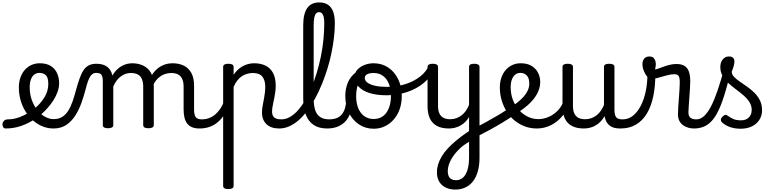

<svg xmlns="http://www.w3.org/2000/svg" viewBox="-107 -1039 6350 1578"><path d="M-60 17Q-74 17 -81 5.5Q-88 -6 -86.5 -20.5Q-85 -35 -74 -46.5Q-63 -58 -41 -58Q5 -58 53.5 -76Q102 -94 146 -124Q190 -154 221 -189Q243 -214 258.5 -239.5Q274 -265 282 -292.5Q290 -320 290 -349Q290 -401 270 -420.5Q250 -440 216 -440Q202 -440 195.5 -452Q189 -464 189.5 -479.5Q190 -495 197.5 -507Q205 -519 219 -519Q276 -519 311.5 -496Q347 -473 363 -435.5Q379 -398 379 -355Q379 -321 366.5 -285Q354 -249 332 -214.5Q310 -180 281 -148Q238 -100 183 -62.5Q128 -25 66.5 -4Q5 17 -60 17Z M332 17Q286 17 243.5 0Q201 -17 165.5 -48Q130 -79 103.5 -121.5Q77 -164 62.5 -214.5Q48 -265 48 -321Q48 -364 60.5 -400.5Q73 -437 96 -463.5Q119 -490 150.5 -504.5Q182 -519 219 -519Q233 -519 239.5 -507Q246 -495 245.5 -479.5Q245 -464 237 -452Q229 -440 215 -440Q202 -440 190 -435Q178 -430 168 -420.5Q158 -411 151.5 -397Q145 -383 141 -364.5Q137 -346 137 -323Q137 -266 154 -218Q171 -170 199.5 -134.5Q228 -99 263 -79.5Q298 -60 334 -60Q375 -60 404 -78Q433 -96 453.5 -128.5Q474 -161 489.5 -205.5Q505 -250 519 -304Q534 -358 548.5 -398Q563 -438 581 -464Q599 -490 624 -502.5Q649 -515 685 -515Q699 -515 705.5 -503.5Q712 -492 711.5 -477.5Q711 -463 703.5 -451.5Q696 -440 682 -440Q668 -440 656.5 -433Q645 -426 635 -411Q625 -396 616 -371Q607 -346 598 -310Q583 -252 562.5 -194Q542 -136 511 -88Q480 -40 436.5 -11.5Q393 17 332 17Z M780 15Q759 15 748.5 8.5Q738 2 738 -11V-369Q738 -411 726 -425.5Q714 -440 683 -440Q667 -440 658.5 -451.5Q650 -463 650 -477.5Q650 -492 658.5 -503.5Q667 -515 685 -515Q714 -515 736 -508.5Q758 -502 774 -490Q790 -478 800.5 -460.5Q811 -443 816 -422L817 -418Q833 -447 853 -466Q873 -485 894.5 -497Q916 -509 938 -514Q960 -519 979 -519Q1030 -519 1070 -500Q1110 -481 1133.5 -440.5Q1157 -400 1157 -334V-11Q1157 2 1146 8.5Q1135 15 1113 15Q1091 15 1080.5 8.5Q1070 2 1070 -11V-326Q1070 -362 1060 -387.5Q1050 -413 1027.5 -426Q1005 -439 967 -439Q949 -439 930 -433.5Q911 -428 891.5 -415Q872 -402 855 -381Q838 -360 824 -329V-11Q824 2 813 8.5Q802 15 780 15ZM1533 17Q1499 17 1474 7.5Q1449 -2 1433 -21.5Q1417 -41 1409.5 -70.5Q1402 -100 1402 -140V-326Q1402 -361 1392 -386.5Q1382 -412 1359.5 -425.5Q1337 -439 1300 -439Q1274 -439 1247.5 -430Q1221 -421 1197 -400.5Q1173 -380 1154.5 -345Q1136 -310 1125 -259H1099Q1099 -316 1114.5 -363.5Q1130 -411 1158.5 -446Q1187 -481 1226 -500Q1265 -519 1312 -519Q1363 -519 1402.5 -500Q1442 -481 1465 -440.5Q1488 -400 1488 -334V-140Q1488 -95 1501.5 -76.5Q1515 -58 1552 -58Q1566 -58 1572.5 -46.5Q1579 -35 1577.5 -20.5Q1576 -6 1565 5.5Q1554 17 1533 17Z M1533 17Q1519 17 1512.5 5.5Q1506 -6 1507.5 -20.5Q1509 -35 1520 -46.5Q1531 -58 1552 -58Q1585 -58 1613 -69Q1641 -80 1664 -100Q1687 -120 1704.5 -147Q1722 -174 1734 -205Q1740 -220 1751.5 -218.5Q1763 -217 1771.5 -207Q1780 -197 1777 -186Q1762 -138 1738.5 -100.5Q1715 -63 1684.5 -36.5Q1654 -10 1616 3.5Q1578 17 1533 17Z M1769 515Q1748 515 1737.5 508.5Q1727 502 1727 489V-489Q1727 -502 1737.5 -508.5Q1748 -515 1769 -515Q1791 -515 1802 -508.5Q1813 -502 1813 -489V-424Q1832 -453 1858 -474.5Q1884 -496 1916 -507.5Q1948 -519 1983 -519Q2035 -519 2074.5 -500Q2114 -481 2136.5 -440.5Q2159 -400 2159 -334Q2159 -310 2156 -286.5Q2153 -263 2148.5 -240.5Q2144 -218 2139.5 -197Q2135 -176 2132 -156.5Q2129 -137 2129 -120Q2129 -91 2146 -74.5Q2163 -58 2206 -58Q2220 -58 2226.5 -46.5Q2233 -35 2231.5 -20.5Q2230 -6 2219 5.5Q2208 17 2187 17Q2120 17 2083 -18.5Q2046 -54 2046 -115Q2046 -131 2048.5 -150.5Q2051 -170 2055.5 -191.5Q2060 -213 2064 -236Q2068 -259 2070.5 -281.5Q2073 -304 2073 -326Q2073 -379 2049.5 -409Q2026 -439 1971 -439Q1949 -439 1926.5 -433Q1904 -427 1883 -414Q1862 -401 1844.5 -379Q1827 -357 1813 -325V489Q1813 502 1802 508.5Q1791 515 1769 515Z M2187 17Q2168 17 2161.5 5.5Q2155 -6 2159 -20.5Q2163 -35 2175 -46.5Q2187 -58 2206 -58Q2241 -58 2275 -77Q2309 -96 2340.5 -131Q2372 -166 2400.5 -213.5Q2429 -261 2453 -319Q2477 -377 2496.5 -441.5Q2516 -506 2530 -574Q2544 -642 2551 -712Q2558 -782 2558 -849Q2558 -868 2571 -877.5Q2584 -887 2601.5 -887Q2619 -887 2632 -877.5Q2645 -868 2645 -849Q2645 -791 2637.5 -728Q2630 -665 2616.5 -600Q2603 -535 2583 -471Q2563 -407 2538 -346Q2513 -285 2483.5 -230.5Q2454 -176 2420 -130.5Q2386 -85 2348.5 -52Q2311 -19 2270.5 -1Q2230 17 2187 17Z M2581 17Q2513 17 2469.5 -13Q2426 -43 2405.5 -98.5Q2385 -154 2385 -228V-829Q2385 -925 2417.5 -972Q2450 -1019 2517 -1019Q2560 -1019 2588.5 -1000Q2617 -981 2631 -943.5Q2645 -906 2645 -849Q2645 -830 2632 -821Q2619 -812 2601.5 -812Q2584 -812 2571 -821Q2558 -830 2558 -849Q2558 -880 2553.5 -899.5Q2549 -919 2539.5 -929Q2530 -939 2516 -939Q2501 -939 2491 -929Q2481 -919 2476 -894.5Q2471 -870 2471 -829V-228Q2471 -176 2482.5 -137.5Q2494 -99 2522.5 -78.5Q2551 -58 2600 -58Q2614 -58 2620.5 -46.5Q2627 -35 2625.5 -20.5Q2624 -6 2613 5.5Q2602 17 2581 17Z M2581 17Q2567 17 2560.5 5.5Q2554 -6 2555.5 -20.5Q2557 -35 2568 -46.5Q2579 -58 2600 -58Q2630 -58 2653.5 -66Q2677 -74 2694 -90Q2711 -106 2721.5 -130Q2732 -154 2736 -186Q2738 -201 2751 -205.5Q2764 -210 2776.5 -205.5Q2789 -201 2787 -186Q2783 -133 2766 -94.5Q2749 -56 2722 -31.5Q2695 -7 2659.5 5Q2624 17 2581 17Z M2964 19Q2897 19 2844 -16Q2791 -51 2761 -111.5Q2731 -172 2731 -250Q2731 -303 2747 -347.5Q2763 -392 2795 -424.5Q2827 -457 2876 -475.5Q2925 -494 2991 -494Q3004 -494 3007.5 -483Q3011 -472 3006.5 -461Q3002 -450 2989 -450Q2958 -450 2931.5 -441Q2905 -432 2884.5 -415Q2864 -398 2849.5 -374Q2835 -350 2827.5 -318.5Q2820 -287 2820 -250Q2820 -192 2837.5 -149.5Q2855 -107 2887.5 -84Q2920 -61 2964 -61Q2997 -61 3023.5 -74Q3050 -87 3068 -112Q3086 -137 3096 -172Q3106 -207 3106 -250Q3106 -308 3089 -350.5Q3072 -393 3040 -416Q3008 -439 2964 -439Q2945 -439 2936 -451Q2927 -463 2927 -479Q2927 -495 2936 -507Q2945 -519 2964 -519Q3031 -519 3083 -484.5Q3135 -450 3165 -389Q3195 -328 3195 -250Q3195 -203 3184 -162Q3173 -121 3152 -88Q3131 -55 3102.5 -31Q3074 -7 3039 6Q3004 19 2964 19Z M3070 -256Q2988 -256 2929.5 -274.5Q2871 -293 2839.5 -327.5Q2808 -362 2808 -410Q2808 -442 2830.5 -466.5Q2853 -491 2888.5 -505Q2924 -519 2962 -519Q2981 -519 2990.5 -507Q3000 -495 3000 -479Q3000 -463 2990.5 -451Q2981 -439 2962 -439Q2939 -439 2923 -434Q2907 -429 2899 -420Q2891 -411 2891 -398Q2891 -376 2913.5 -359.5Q2936 -343 2976.5 -334Q3017 -325 3072 -325Q3154 -325 3224.5 -347.5Q3295 -370 3346 -410Q3397 -450 3420 -504Q3423 -509 3436 -506.5Q3449 -504 3460 -495.5Q3471 -487 3465 -474Q3437 -409 3378.5 -359.5Q3320 -310 3240.5 -283Q3161 -256 3070 -256Z M3636 519Q3567 519 3525.5 481.5Q3484 444 3484 376Q3484 344 3494 311.5Q3504 279 3524 245.5Q3544 212 3575 179Q3606 146 3646 113Q3663 99 3679.5 86.5Q3696 74 3713.5 62Q3731 50 3748 38V-77Q3735 -55 3717.5 -37.5Q3700 -20 3679 -8Q3658 4 3633.5 10.5Q3609 17 3582 17Q3524 17 3485 -3.5Q3446 -24 3426.5 -64.5Q3407 -105 3407 -166V-489Q3407 -502 3417.5 -508.5Q3428 -515 3449 -515Q3471 -515 3482 -508.5Q3493 -502 3493 -489V-166Q3493 -131 3504 -107Q3515 -83 3537.5 -71Q3560 -59 3593 -59Q3621 -59 3645 -68Q3669 -77 3688.5 -92.5Q3708 -108 3723 -130Q3738 -152 3748 -177V-489Q3748 -502 3758.5 -508.5Q3769 -515 3791 -515Q3812 -515 3823 -508.5Q3834 -502 3834 -489V258Q3834 320 3820 369Q3806 418 3780.5 451Q3755 484 3718 501.5Q3681 519 3636 519ZM3641 442Q3675 442 3698.5 420.5Q3722 399 3735 357.5Q3748 316 3748 255V126Q3734 134 3722 142.5Q3710 151 3699.5 158.5Q3689 166 3678 176Q3652 200 3632.5 224.5Q3613 249 3600 273Q3587 297 3580 321Q3573 345 3573 369Q3573 392 3580.5 408.5Q3588 425 3603.5 433.5Q3619 442 3641 442Z M4113 -90Q4070 -60 4021 -30.5Q3972 -1 3919.5 27.5Q3867 56 3813 84Q3805 88 3795.5 81Q3786 74 3780 61.5Q3774 49 3774 37.5Q3774 26 3783 20Q3835 -7 3886.5 -35Q3938 -63 3986.5 -92Q4035 -121 4079 -151Q4087 -157 4097 -151Q4107 -145 4114 -133Q4121 -121 4121.5 -109Q4122 -97 4113 -90Z M4081 -148Q4117 -174 4147 -198Q4177 -222 4198.5 -246.5Q4220 -271 4231.5 -297.5Q4243 -324 4243 -353Q4243 -396 4223 -418Q4203 -440 4169 -440Q4155 -440 4148.5 -452Q4142 -464 4142.5 -479.5Q4143 -495 4150.5 -507Q4158 -519 4172 -519Q4229 -519 4264.5 -496Q4300 -473 4316.5 -438Q4333 -403 4333 -365Q4333 -337 4324.5 -309Q4316 -281 4299 -253.5Q4282 -226 4256.5 -199.5Q4231 -173 4196.5 -147Q4162 -121 4118 -95Z M4305 17Q4253 17 4207 0Q4161 -17 4123 -48Q4085 -79 4058 -121.5Q4031 -164 4016 -214.5Q4001 -265 4001 -321Q4001 -364 4013.5 -400.5Q4026 -437 4049 -463.5Q4072 -490 4103.5 -504.5Q4135 -519 4172 -519Q4186 -519 4192.5 -507Q4199 -495 4198.5 -479.5Q4198 -464 4190 -452Q4182 -440 4168 -440Q4151 -440 4137 -432.5Q4123 -425 4112.5 -410Q4102 -395 4096 -373.5Q4090 -352 4090 -323Q4090 -266 4108.5 -218Q4127 -170 4159 -134.5Q4191 -99 4231.5 -79.5Q4272 -60 4316 -60Q4364 -60 4407.5 -80.5Q4451 -101 4482.5 -136Q4514 -171 4527 -216Q4530 -225 4542 -225.5Q4554 -226 4564.5 -220.5Q4575 -215 4572 -203Q4557 -139 4518 -89.5Q4479 -40 4423.5 -11.5Q4368 17 4305 17Z M4691 17Q4633 17 4594 -3.5Q4555 -24 4535.5 -64.5Q4516 -105 4516 -166V-489Q4516 -502 4526.5 -508.5Q4537 -515 4558 -515Q4580 -515 4591 -508.5Q4602 -502 4602 -489V-166Q4602 -131 4613 -107Q4624 -83 4646.5 -71Q4669 -59 4702 -59Q4730 -59 4754 -68Q4778 -77 4797.5 -92.5Q4817 -108 4832 -130Q4847 -152 4857 -177V-489Q4857 -502 4867.5 -508.5Q4878 -515 4900 -515Q4921 -515 4932 -508.5Q4943 -502 4943 -489V-140Q4943 -95 4956.5 -76.5Q4970 -58 5007 -58Q5021 -58 5028 -46.5Q5035 -35 5033.5 -20.5Q5032 -6 5021 5.5Q5010 17 4988 17Q4962 17 4941.5 11.5Q4921 6 4905.5 -5.5Q4890 -17 4879.5 -34Q4869 -51 4864 -74L4862 -84Q4848 -60 4830.5 -41.5Q4813 -23 4791.5 -10Q4770 3 4745 10Q4720 17 4691 17Z M4993 17Q4974 17 4967.5 5.5Q4961 -6 4965 -20.5Q4969 -35 4981 -46.5Q4993 -58 5012 -58Q5057 -58 5094 -87Q5131 -116 5158 -167Q5185 -218 5199.5 -285.5Q5214 -353 5214 -429Q5214 -441 5224 -446.5Q5234 -452 5246.5 -452Q5259 -452 5269 -446.5Q5279 -441 5279 -429Q5279 -327 5261.5 -245Q5244 -163 5208.5 -104.5Q5173 -46 5119 -14.5Q5065 17 4993 17Z M5596 17Q5573 17 5550 10.5Q5527 4 5507.5 -9.5Q5488 -23 5476.5 -45.5Q5465 -68 5465 -100Q5465 -125 5467.5 -159Q5470 -193 5472.5 -230.5Q5475 -268 5477.5 -302Q5480 -336 5480 -361Q5480 -400 5470.5 -414.5Q5461 -429 5435 -429Q5407 -429 5371 -419Q5335 -409 5301 -399.5Q5267 -390 5246 -390Q5228 -390 5211.5 -409.5Q5195 -429 5184 -457.5Q5173 -486 5173 -513Q5173 -531 5179.5 -545Q5186 -559 5198.5 -567Q5211 -575 5229 -575Q5260 -575 5271.5 -555Q5283 -535 5283 -510Q5283 -499 5281 -488Q5279 -477 5276 -469Q5286 -469 5304.5 -475.5Q5323 -482 5347 -491Q5371 -500 5398.5 -506.5Q5426 -513 5453 -513Q5493 -513 5518 -498Q5543 -483 5554.5 -451.5Q5566 -420 5566 -369Q5566 -346 5563.5 -310.5Q5561 -275 5558.5 -237Q5556 -199 5553.5 -166Q5551 -133 5551 -115Q5551 -84 5568 -71Q5585 -58 5615 -58Q5629 -58 5636 -46.5Q5643 -35 5641.5 -20.5Q5640 -6 5629 5.5Q5618 17 5596 17Z M5598 17Q5579 17 5572.5 5.5Q5566 -6 5570 -20.5Q5574 -35 5586 -46.5Q5598 -58 5617 -58Q5650 -58 5680 -85.5Q5710 -113 5737.5 -166.5Q5765 -220 5792 -299.5Q5819 -379 5847 -483Q5852 -498 5866.5 -499.5Q5881 -501 5893.5 -493Q5906 -485 5902 -469Q5872 -338 5842.5 -245.5Q5813 -153 5779 -95Q5745 -37 5701 -10Q5657 17 5598 17Z M5978 19Q5932 19 5892 5Q5852 -9 5824 -36Q5817 -44 5817.5 -56Q5818 -68 5832 -81Q5843 -92 5852 -94.5Q5861 -97 5872 -89Q5898 -70 5922.5 -60Q5947 -50 5984 -50Q6024 -50 6047.5 -73.5Q6071 -97 6071 -135Q6071 -171 6052.5 -200Q6034 -229 6004.5 -254.5Q5975 -280 5942 -304.5Q5909 -329 5879.5 -356Q5850 -383 5831.5 -415.5Q5813 -448 5813 -488Q5813 -526 5833 -550.5Q5853 -575 5884 -575Q5905 -575 5917 -564.5Q5929 -554 5929 -535Q5929 -519 5923.5 -497.5Q5918 -476 5907 -450Q5907 -428 5925 -408.5Q5943 -389 5971.5 -369.5Q6000 -350 6031.5 -328Q6063 -306 6091.5 -278.5Q6120 -251 6138 -215.5Q6156 -180 6156 -133Q6156 -66 6107.5 -23.5Q6059 19 5978 19Z"/></svg>

Font: Playwrite ES Deco
Style: Regular
Weight: 400
Designer: Veronika Burian, José Scaglione
Foundry: TypeTogether
Version: Version 1.002